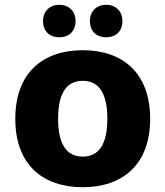

<svg xmlns="http://www.w3.org/2000/svg" viewBox="-20 -772 692 803"><path d="M228 -616C267 -616 296 -640 296 -684C296 -726 267 -752 228 -752C189 -752 160 -726 160 -684C160 -640 189 -616 228 -616ZM424 -616C463 -616 492 -640 492 -684C492 -726 463 -752 424 -752C385 -752 356 -726 356 -684C356 -640 385 -616 424 -616ZM44 -275C44 -82 160 11 326 11C491 11 608 -82 608 -275C608 -469 491 -562 326 -562C161 -562 44 -469 44 -275ZM223 -275C223 -380 257 -434 326 -434C395 -434 429 -380 429 -275C429 -171 395 -117 326 -117C257 -117 223 -171 223 -275Z"/></svg>

Font: Kufam Arabic Latin Roman Bold
Style: Regular
Weight: 700
Designer: Wael Morcos & Artur Schmal
Version: Version 1.200;PS 001.200;hotconv 1.0.88;makeotf.lib2.5.64775